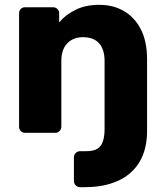

<svg xmlns="http://www.w3.org/2000/svg" viewBox="-20 -550 683 795"><path d="M312 225Q301 225 293.5 217.5Q286 210 286 200V101Q286 91 293.5 83.5Q301 76 312 76H337Q367 76 383 66Q399 56 406 35.5Q413 15 413 -16V-298Q413 -345 390.5 -370.5Q368 -396 324 -396Q283 -396 258.5 -370.5Q234 -345 234 -298V-25Q234 -15 226.5 -7.5Q219 0 209 0H84Q73 0 66 -7.5Q59 -15 59 -25V-495Q59 -506 66 -513Q73 -520 84 -520H199Q210 -520 217.5 -513Q225 -506 225 -495V-457Q250 -488 292 -509Q334 -530 391 -530Q449 -530 493.5 -504Q538 -478 563.5 -428Q589 -378 589 -304V-9Q589 68 558 120Q527 172 469 198.5Q411 225 331 225Z"/></svg>

Font: DVN-Rubik
Style: Bold
Weight: 700
Designer: Hubert and Fischer
Foundry: Hubert & Fischer
Version: Version 2.102